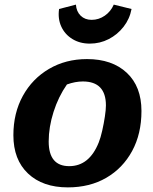

<svg xmlns="http://www.w3.org/2000/svg" viewBox="-20 -801 663 832"><path d="M274 11Q165 11 101.5 -49Q38 -109 38 -215Q38 -311 79 -385.5Q120 -460 192.5 -502.5Q265 -545 357 -545Q466 -545 529.5 -485.5Q593 -426 593 -320Q593 -221 552.5 -146.5Q512 -72 440.5 -30.5Q369 11 274 11ZM280 -81Q367 -81 408 -184Q416 -204 423 -235Q430 -266 434.5 -296Q439 -326 439 -344Q439 -448 339 -448Q306 -448 270 -435Q233 -382 212 -316Q191 -250 191 -188Q191 -81 280 -81ZM369 -612Q326 -612 293.5 -632Q261 -652 245.5 -686Q230 -720 236 -762L309 -781Q311 -751 329.5 -733Q348 -715 377 -715Q408 -715 434 -733Q460 -751 473 -781L550 -762Q542 -719 515.5 -685Q489 -651 451 -631.5Q413 -612 369 -612Z"/></svg>

Font: Piazzolla SC
Style: Bold Italic
Weight: 700
Italic angle: -11.3°
Designer: Juan Pablo del Peral
Foundry: Huerta Tipografica
Version: Version 1.330